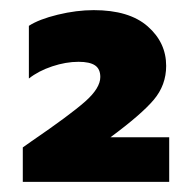

<svg xmlns="http://www.w3.org/2000/svg" viewBox="-20 -729 379 379"><path d="M25 -438 42 -450Q118 -502 148 -528.5Q178 -555 178 -577Q178 -593 167.5 -600Q157 -607 135 -607Q110 -607 83 -598Q56 -589 37 -574V-678Q57 -691 94 -700Q131 -709 165 -709Q235 -709 271.5 -677Q308 -645 308 -599Q308 -561 283.5 -532Q259 -503 198 -458H314V-370H25Z"/></svg>

Font: Prompt
Style: Bold
Weight: 700
Designer: Katatrad Team
Foundry: CadsonDemak
Version: Version 1.000